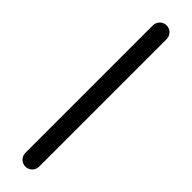

<svg xmlns="http://www.w3.org/2000/svg" viewBox="-9 -148 296 296"><g transform="rotate(-45 139.0 0.0)"><path d="M0 -15C-8.3 -15 -15 -8.3 -15 0C-15 8.3 -8.3 15 0 15C92.7 15 185.3 15 278 15C286.3 15 293 8.3 293 0C293 -8.3 286.3 -15 278 -15C185.3 -15 92.7 -15 0 -15Z"/></g></svg>

Font: FRB American Cursive Just Baseline
Style: Italic
Weight: 400
Italic angle: -25°
Version: Version 2.0;Modular Font Editor K font №1